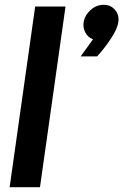

<svg xmlns="http://www.w3.org/2000/svg" viewBox="-20 -777 512 797"><path d="M366 -614Q345 -622 334.5 -641.5Q324 -661 327 -684Q332 -714 356 -735.5Q380 -757 410 -757Q440 -757 458 -735.5Q476 -714 471 -684Q467 -657 440 -616Q413 -575 383 -543H315ZM20 0 126 -750H252L146 0Z"/></svg>

Font: Oakes Grotesk
Style: Bold Italic
Weight: 600
Italic angle: -8°
Designer: Samuel Oakes
Foundry: Samuel Oakes
Version: Version 1.000;PS 001.000;hotconv 1.0.88;makeotf.lib2.5.64775